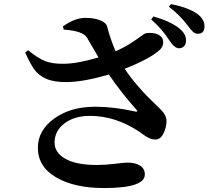

<svg xmlns="http://www.w3.org/2000/svg" viewBox="-20 -865 1040 943"><path d="M293 -719.7 289.1 -735.4Q347.7 -777.3 399.4 -777.3Q441.4 -777.3 471.2 -765.6Q501 -753.9 505.9 -735.4Q524.4 -666 547.9 -613.3Q589.8 -631.8 623 -653.3Q656.2 -674.8 672.9 -687.5Q689.5 -700.2 698.2 -702.1Q749 -708 772.5 -683.6Q783.2 -670.9 781.2 -652.3Q779.3 -633.8 765.6 -621.1Q720.7 -578.1 592.8 -527.3Q616.2 -490.2 651.9 -448.7Q687.5 -407.2 705.1 -390.1Q722.7 -373 764.6 -332Q796.9 -301.8 797.9 -271.5Q797.9 -240.2 783.2 -210Q768.6 -179.7 743.2 -179.7Q734.4 -179.7 726.6 -181.6Q718.8 -183.6 710 -188Q701.2 -192.4 695.8 -195.8Q690.4 -199.2 678.2 -208Q666 -216.8 660.2 -220.7Q544.9 -295.9 421.9 -295.9Q344.7 -295.9 296.4 -258.8Q248 -221.7 248 -165Q248 -115.2 301.3 -85Q354.5 -54.7 456.1 -54.7Q495.1 -54.7 543.5 -60.5Q591.8 -66.4 607.4 -66.4Q643.6 -66.4 667.5 -51.8Q691.4 -37.1 691.4 -7.8Q691.4 58.6 491.2 58.6Q345.7 58.6 255.9 6.3Q166 -45.9 166 -139.6Q166 -224.6 246.1 -282.7Q326.2 -340.8 447.3 -340.8Q539.1 -340.8 643.6 -317.4Q652.3 -315.4 653.8 -317.9Q655.3 -320.3 649.4 -327.1Q578.1 -406.2 514.6 -499Q391.6 -462.9 309.6 -461.9Q247.1 -460.9 208.5 -477.5Q169.9 -494.1 149.4 -522.5Q128.9 -550.8 103.5 -607.4L118.2 -618.2Q167 -578.1 203.1 -564.5Q239.3 -550.8 292 -551.8Q358.4 -551.8 463.9 -583Q454.1 -598.6 434.6 -633.3Q415 -668 406.2 -681.6Q386.7 -712.9 293 -719.7ZM722.7 -769.5 733.4 -784.2Q825.2 -757.8 866.2 -720.7Q895.5 -694.3 893.6 -664.1Q893.6 -647.5 883.8 -637.7Q874 -627.9 858.4 -627.9Q835.9 -628.9 811.5 -667Q775.4 -723.6 722.7 -769.5ZM809.6 -832 819.3 -844.7Q902.3 -829.1 949.2 -796.9Q984.4 -770.5 984.4 -735.4Q984.4 -699.2 951.2 -699.2Q938.5 -699.2 928.2 -708.5Q918 -717.8 901.4 -740.2Q864.3 -790 809.6 -832Z"/></svg>

Font: GenYoMin TW TTF Bold
Style: Regular
Weight: 700
Version: Version 1.300